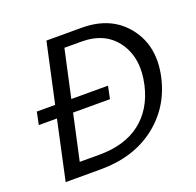

<svg xmlns="http://www.w3.org/2000/svg" viewBox="-117 -782 924 905"><g transform="rotate(-20 344.5 -329.0)"><path d="M382 -658Q531 -658 609.5 -557Q688 -456 655 -309Q623 -168 512.5 -84Q402 0 239 0H63L127 -296H36L49 -359H141L206 -658ZM568 -301Q597 -427 538.5 -512Q480 -597 359 -597H274L222 -359H406L393 -296H208L158 -67H257Q384 -67 463 -128Q542 -189 568 -301Z"/></g></svg>

Font: EauTestInfant Medium
Style: Italic
Weight: 500
Italic angle: -12°
Designer: Christian Thalmann (Catharsis Fonts)
Version: Version 0.001;PS 000.001;hotconv 1.0.88;makeotf.lib2.5.64775